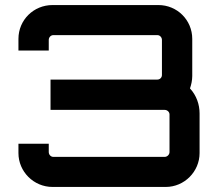

<svg xmlns="http://www.w3.org/2000/svg" viewBox="-20 -740 866 760"><path d="M188 0H636C710 0 770 -61 770 -134V-291C770 -326 758 -362 732 -390C737 -404 741 -422 741 -439V-586C741 -661 681 -720 607 -720H188C113 -720 53 -661 53 -586V-540H173V-582C173 -592 181 -601 191 -601H603C613 -601 621 -592 621 -582V-443C621 -433 613 -425 603 -425H180V-305H632C642 -305 651 -297 651 -287V-138C651 -128 642 -119 632 -119H191C181 -119 173 -128 173 -138V-171H53V-134C53 -61 113 0 188 0Z"/></svg>

Font: Orbitron SemiBold
Style: Regular
Weight: 600
Designer: Matt McInerney
Foundry: The League of Moveable Type
Version: Version 2.001